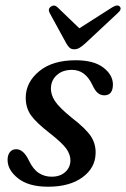

<svg xmlns="http://www.w3.org/2000/svg" viewBox="-20 -680 465 709"><path d="M170.5 -27.5Q202 -27.5 221 -44.8Q240 -62 240 -88Q240 -109 225.5 -130Q211 -151 166 -186.5Q114 -226.5 94.2 -254.5Q74.5 -282.5 75 -321Q76 -377 125 -417.2Q174 -457.5 259.5 -457.5Q326 -457.5 361.2 -430.8Q396.5 -404 397 -368.5Q397 -328 365 -328Q351.5 -328 341 -336.8Q330.5 -345.5 320 -368.5Q294 -422 246 -422Q210.5 -422 189.2 -402.2Q168 -382.5 168 -352.5Q168 -330 182.8 -307Q197.5 -284 244 -246Q299 -203.5 316.8 -175Q334.5 -146.5 333 -112.5Q331.5 -59.5 284.2 -25Q237 9.5 157.5 9.5Q86 9.5 47 -21.2Q8 -52 8 -89.5Q8 -107.5 16.5 -118.2Q25 -129 39.5 -129Q67 -129 86.5 -87.5Q102.5 -54.5 123.5 -41Q144.5 -27.5 170.5 -27.5ZM294.5 -519.5Q283.5 -509.5 274.2 -503.8Q265 -498 254.5 -498Q243.5 -498 237.2 -503.5Q231 -509 225 -519.5L163.5 -632Q155.5 -647 168 -655.5Q180.5 -664.5 192.5 -653L273 -575.5L394.5 -653Q414.5 -665 422.5 -655.5Q431 -646 414.5 -631.5Z"/></svg>

Font: Fraunces 72pt S050
Style: Italic
Weight: 400
Italic angle: -16°
Version: Version 1.000; ttfautohint (v1.8.3)